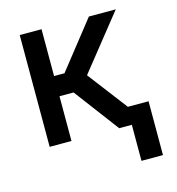

<svg xmlns="http://www.w3.org/2000/svg" viewBox="-107 -637 832 905"><g transform="rotate(-15 308.5 -184.5)"><path d="M71.3 0V-545.4H177.7V-316.9H228.5L408.7 -545.4H540L328.6 -280.3L476.1 -86.9H577.1V175.8H472.2V0H410.6L246.6 -218.3H177.7V0Z"/></g></svg>

Font: Karasuma Gothic
Style: Regular
Weight: 500
Designer: Rasmus Andersson / Ryoko Nishizuka
Foundry: Genbu
Version: Version 1.00